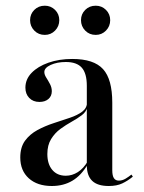

<svg xmlns="http://www.w3.org/2000/svg" viewBox="-20 -631 496 663"><path d="M279.8 -207.3V-334.7Q279.8 -377.4 262.5 -397.2Q245.2 -416.9 207.3 -416.9Q177.4 -416.9 155.2 -406.9Q133.1 -396.8 133.1 -382.3Q133.1 -373.4 139.5 -363.3Q146 -353.2 152.4 -341.1Q158.9 -329 158.9 -316.1Q158.9 -299.2 147.2 -289.1Q135.5 -279 116.1 -279Q94.4 -279 81 -292.7Q67.7 -306.5 67.7 -328.2Q67.7 -357.3 89.1 -379.4Q110.5 -401.6 147.2 -414.5Q183.9 -427.4 229.8 -427.4Q304 -427.4 335.9 -392.3Q367.7 -357.3 367.7 -276.6V-207.3ZM158.9 11.3Q108.9 11.3 79.4 -15.3Q50 -41.9 50 -87.1Q50 -122.6 66.5 -145.2Q83.1 -167.7 109.3 -181.9Q135.5 -196 164.9 -205.6Q194.4 -215.3 221 -224.2Q247.6 -233.1 264.1 -245.6Q280.6 -258.1 280.6 -278.2L281.5 -261.3Q278.2 -245.2 262.9 -233.5Q247.6 -221.8 227.8 -210.9Q208.1 -200 188.7 -185.9Q169.4 -171.8 156.5 -150.8Q143.5 -129.8 143.5 -99.2Q143.5 -64.5 160.5 -44.4Q177.4 -24.2 207.3 -24.2Q229 -24.2 248.8 -36.7Q268.5 -49.2 283.1 -74.2V-63.7Q260.5 -25 229.8 -6.9Q199.2 11.3 158.9 11.3ZM367.7 -43.5Q367.7 -24.2 373.4 -15.7Q379 -7.3 390.3 -7.3Q402.4 -7.3 413.7 -14.1Q425 -21 433.9 -28.2L438.7 -21Q421 -6.5 402 2.4Q383.1 11.3 355.6 11.3Q316.9 11.3 298.4 -6.5Q279.8 -24.2 279.8 -60.5V-207.3H367.7ZM310.5 -510.5Q288.7 -510.5 274.2 -525.4Q259.7 -540.3 259.7 -561.3Q259.7 -582.3 274.2 -596.8Q288.7 -611.3 310.5 -611.3Q331.5 -611.3 346 -596.8Q360.5 -582.3 360.5 -561.3Q360.5 -540.3 346 -525.4Q331.5 -510.5 310.5 -510.5ZM134.7 -510.5Q112.9 -510.5 98.4 -525.4Q83.9 -540.3 83.9 -561.3Q83.9 -582.3 98.4 -596.8Q112.9 -611.3 134.7 -611.3Q155.6 -611.3 170.2 -596.8Q184.7 -582.3 184.7 -561.3Q184.7 -540.3 170.2 -525.4Q155.6 -510.5 134.7 -510.5Z"/></svg>

Font: Playfair 144pt SemiCondensed Medium
Style: Regular
Weight: 500
Width: 4
Designer: Claus Eggers Sørensen
Foundry: Claus Eggers Sørensen
Version: Version 2.203